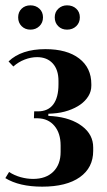

<svg xmlns="http://www.w3.org/2000/svg" viewBox="-20 -689 399 719"><path d="M138 10Q52 10 0 -22L14 -45Q34 -32 57.5 -25.5Q81 -19 104 -19Q152 -19 179.5 -46Q207 -73 207 -120V-144Q207 -190 184 -217.5Q161 -245 122 -246H107L108 -272H122Q160 -272 179.5 -298Q199 -324 199 -373V-386Q199 -428 177.5 -451.5Q156 -475 119 -475Q96 -475 72.5 -466Q49 -457 30 -440L12 -459Q60 -505 150 -505Q231 -505 276.5 -470Q322 -435 322 -374V-368Q322 -347 311 -329Q300 -311 281 -297.5Q262 -284 235.5 -275Q209 -266 178 -264L161 -263V-255L178 -254Q246 -248 287.5 -216.5Q329 -185 329 -137V-124Q329 -61 279 -25.5Q229 10 138 10ZM48 -624Q48 -644 61 -656.5Q74 -669 94 -669Q114 -669 127.5 -656.5Q141 -644 141 -624Q141 -604 127.5 -591Q114 -578 94 -578Q74 -578 61 -591Q48 -604 48 -624ZM185 -624Q185 -644 198.5 -656.5Q212 -669 231 -669Q252 -669 265.5 -656.5Q279 -644 279 -624Q279 -604 265.5 -591Q252 -578 231 -578Q211 -578 198 -591Q185 -604 185 -624Z"/></svg>

Font: Moniqa Black Heading
Style: Regular
Weight: 900
Designer: Rajesh Rajput
Foundry: Rajesh Rajput
Version: Version 1.000